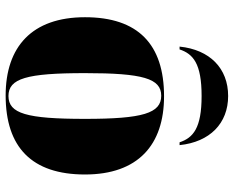

<svg xmlns="http://www.w3.org/2000/svg" viewBox="-94 -724 828 680"><g transform="rotate(90 320.0 -384.0)"><path d="M145 -606H155C171 -654 205 -684 320 -684C434 -684 468 -654 484 -606H494C483 -713 417 -778 320 -778C222 -778 156 -713 145 -606ZM318 10C502 10 598 -83 598 -271C598 -459 493 -551 321 -551C137 -551 41 -459 41 -271C41 -83 146 10 318 10ZM320 0C258 0 239 -64 239 -271C239 -476 258 -541 319 -541C381 -541 401 -476 401 -271C401 -64 382 0 320 0Z"/></g></svg>

Font: Noto Serif Display Black
Style: Regular
Weight: 900
Designer: Monotype Design Team
Foundry: Monotype Imaging Inc.
Version: Version 2.009